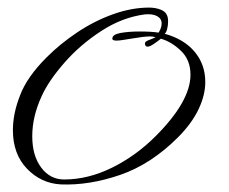

<svg xmlns="http://www.w3.org/2000/svg" viewBox="-20 -446 603 506"><path d="M140 40Q88 37 51 -1.5Q14 -40 14 -103Q14 -147 33 -195Q51 -243 103 -295Q139 -331 184 -361Q229 -391 278 -408.5Q327 -426 373 -426Q389 -426 402.5 -421Q416 -416 420 -406Q423 -400 423 -389Q423 -379 420.5 -369.5Q418 -360 414 -357Q465 -343 493 -309.5Q521 -276 521 -230Q521 -195 503 -157.5Q485 -120 449 -84Q378 -13 296.5 15Q215 43 140 40ZM149 27Q212 27 275 -4Q338 -35 390 -87Q482 -179 482 -249Q482 -288 457 -312Q432 -336 404 -344Q398 -339 386.5 -331Q375 -323 369 -323Q362 -323 362 -332Q362 -337 374 -341Q387 -346 390 -348Q386 -349 382.5 -349.5Q379 -350 375 -350Q360 -350 325 -344Q312 -342 303 -340.5Q294 -339 287 -339Q276 -339 276 -344Q276 -355 297 -359Q308 -361 320.5 -362Q333 -363 348 -363Q379 -363 398 -360Q406 -373 406 -384Q406 -397 394 -403.5Q382 -410 361 -408Q302 -400 248 -365Q192 -329 150 -281Q108 -233 90 -193Q65 -139 65 -87Q65 -36 88.5 -4.5Q112 27 149 27Z"/></svg>

Font: Allison
Style: Regular
Weight: 400
Designer: Robert E. Leuschke
Foundry: Robert E. Leuschke
Version: Version 1.010; ttfautohint (v1.8.3)